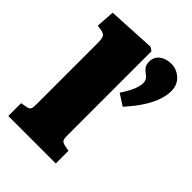

<svg xmlns="http://www.w3.org/2000/svg" viewBox="-227 -884 986 986"><g transform="rotate(45 266.0 -391.0)"><path d="M20 0V-93L53 -99Q70 -102 75 -110.5Q80 -119 80 -146V-588Q80 -621 73.5 -633Q67 -645 44 -649L17 -653L24 -754L285 -768L305 -755V-145Q305 -118 310.5 -110Q316 -102 334 -98L365 -92V0ZM402 -449 340 -489Q371 -536 381 -564Q391 -592 391 -609Q391 -623 385 -633.5Q379 -644 364 -654Q354 -661 344 -673Q334 -685 334 -709Q334 -743 359.5 -762.5Q385 -782 423 -782Q461 -782 491.5 -755Q522 -728 522 -681Q522 -656 512 -622Q502 -588 475.5 -544.5Q449 -501 402 -449Z"/></g></svg>

Font: Literata Black
Style: Regular
Weight: 900
Designer: Latin by Veronika Burian and Jose Scaglione. Greek by Irene Vlachou. Cyrillic by Vera Evstafieva.
Foundry: TypeTogether
Version: Version 3.103;gftools[0.9.29]